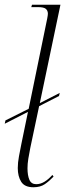

<svg xmlns="http://www.w3.org/2000/svg" viewBox="-21 -780 275 810"><path d="M120 10Q83 10 68.5 -13Q54 -36 54 -71Q54 -94 59 -120.5Q64 -147 69 -172L97 -308L-1 -258L2 -272L100 -321L178 -701Q181 -716 181 -722Q181 -735 172.5 -742.5Q164 -750 139 -750H111L114 -760H234L147 -345L231 -388L228 -375L144 -332L107 -157Q102 -132 98.5 -110.5Q95 -89 95 -70Q95 -40 103 -21.5Q111 -3 132 -3Q150 -3 167 -13.5Q184 -24 200 -42L205 -35Q187 -16 168 -3Q149 10 120 10Z"/></svg>

Font: Noto Serif Display Condensed ExtraLight
Style: Italic
Weight: 200
Width: 3
Italic angle: -12°
Designer: Monotype Design Team
Foundry: Monotype Imaging Inc.
Version: Version 2.009